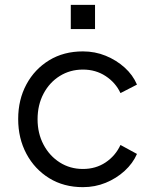

<svg xmlns="http://www.w3.org/2000/svg" viewBox="-20 -760 640 792"><path d="M55 -269Q55 -349 89 -412Q123 -475 183 -511.5Q243 -548 322 -548Q372 -548 416 -530Q460 -512 494 -481.5Q528 -451 545 -411L477 -376Q457 -419 416 -446Q375 -473 322 -473Q269 -473 226.5 -446.5Q184 -420 159.5 -373.5Q135 -327 135 -268Q135 -210 159.5 -163.5Q184 -117 226.5 -90Q269 -63 322 -63Q375 -63 415.5 -90Q456 -117 477 -162L545 -125Q528 -86 494 -55Q460 -24 416 -6Q372 12 322 12Q243 12 183 -25Q123 -62 89 -125.5Q55 -189 55 -269ZM272 -640V-740H372V-640Z"/></svg>

Font: Kosmopol Plus Jakarta Sans
Style: Regular
Weight: 400
Designer: Gumpita Rahayu
Foundry: Tokotype
Version: Version 2.006